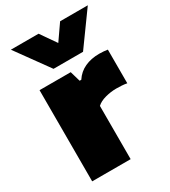

<svg xmlns="http://www.w3.org/2000/svg" viewBox="-196 -906 890 1003"><g transform="rotate(-30 249.0 -404.0)"><path d="M58 0V-550H246L264 -488H274Q297.5 -524 335.5 -541.5Q373.5 -559 423 -559Q436.5 -559 450 -557.8Q463.5 -556.5 473 -555V-352Q458 -355 440.8 -356Q423.5 -357 409 -357Q376 -357 342.5 -348Q309 -339 290 -321V0ZM177 -610 34 -808H201L266 -714.5L331 -808H498L355 -610Z"/></g></svg>

Font: Encode Sans Exp Black
Style: Regular
Weight: 900
Width: 7
Designer: Multiple Designers
Foundry: Impallari Type
Version: Version 3.002; ttfautohint (v1.8.3) -l 8 -r 50 -G 200 -x 14 